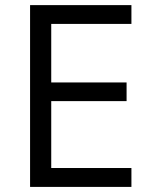

<svg xmlns="http://www.w3.org/2000/svg" viewBox="-20 -734 596 754"><path d="M496.1 -74.2H181.2V-336.9H477.1V-410.2H181.2V-640.1H496.1V-713.9H98.1V0H496.1Z"/></svg>

Font: Open Sans
Style: Regular
Weight: 400
Foundry: Ascender Corporation
Version: Version 1.100;PS 001.100;hotconv 1.0.88;makeotf.lib2.5.64775